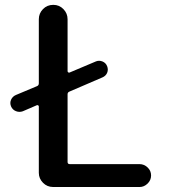

<svg xmlns="http://www.w3.org/2000/svg" viewBox="-20 -750 683 770"><path d="M540 -91.8Q557.6 -91.8 571.8 -78.6Q585.9 -65.4 585.9 -46.4Q585.9 -27.3 571.8 -13.7Q557.6 0 540 0H193.4Q168.9 0 152.3 -17.1Q135.7 -34.2 135.7 -56.6V-323.2Q135.7 -326.2 132.8 -327.6Q129.9 -329.1 127.9 -328.1L71.3 -303.7Q57.6 -298.8 43.9 -304.2Q30.3 -309.6 24.4 -323.2Q18.6 -336.9 24.4 -350.1Q30.3 -363.3 43.9 -369.1L127.9 -404.3Q135.7 -407.2 135.7 -416V-672.9Q135.7 -696.3 152.3 -713.4Q168.9 -730.5 193.4 -730.5H194.3Q217.8 -730.5 234.4 -713.4Q251 -696.3 251 -672.9V-464.8Q251 -461.9 253.4 -460Q255.9 -458 258.8 -459L365.2 -503.9Q377.9 -508.8 391.1 -503.4Q404.3 -498 409.7 -484.4Q415 -470.7 409.7 -458Q404.3 -445.3 390.6 -439.5L258.8 -382.8Q251 -379.9 251 -372.1V-100.6Q251 -91.8 259.8 -91.8Z"/></svg>

Font: Rounded Mgen+ 2p medium
Style: Regular
Weight: 500
Designer: [Source Han Sans]
Ryoko NISHIZUKA  (kana & ideographs); Paul D. Hunt (Latin, Greek & Cyrillic); Wenlong ZHANG  (bopomofo
Version: Version 1.059.20150602